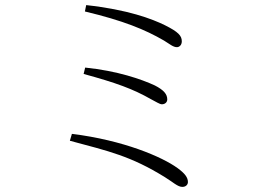

<svg xmlns="http://www.w3.org/2000/svg" viewBox="-20 -732 1040 753"><path d="M693 -570C693 -592 679 -607 627 -633C576 -658 482 -694 318 -712L313 -687C464 -651 549 -616 623 -573C646 -559 659 -547 674 -547C682 -547 693 -554 693 -570ZM314 -467 308 -442C436 -407 502 -383 572 -343C592 -333 606 -323 615 -323C627 -323 636 -331 636 -342C636 -363 622 -379 587 -397C535 -421 441 -454 314 -467ZM262 -207 254 -180C407 -139 493 -120 627 -37C658 -18 677 1 695 1C709 1 717 -8 717 -18C717 -36 705 -52 676 -73C617 -116 465 -182 262 -207Z"/></svg>

Font: Noto Serif CJK SC ExtraLight
Style: Regular
Weight: 200
Designer: Ryoko NISHIZUKA 西塚涼子 (kana & ideographs); Frank Grießhammer (Latin, Greek & Cyrillic); Wenlong ZHANG 张文龙 (bopomofo); San
Foundry: Adobe
Version: Version 2.001;hotconv 1.1.0;makeotfexe 2.6.0